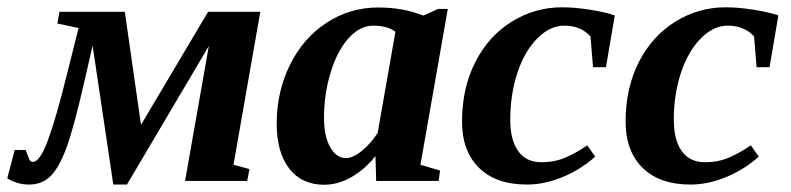

<svg xmlns="http://www.w3.org/2000/svg" viewBox="-54 -491 2147 521"><path d="M652.3 -459 579.6 -43.9 623 -32.2 616.7 0H448.2L512.7 -366.2L290.5 9.8H253.4L197.3 -367.2L175.8 -273.4Q146.5 -145 126.5 -90.6Q106.4 -36.1 83.3 -13.2Q60.1 9.8 24.9 9.8Q6.3 9.8 -9.5 4.4Q-25.4 -1 -34.2 -7.3L-14.2 -84H15.6L22.5 -66.4Q24.9 -58.1 27.6 -54.9Q30.3 -51.8 35.6 -51.8Q54.2 -51.8 75.9 -110.1Q97.7 -168.5 127 -286.6L159.2 -415L101.6 -427.2L107.4 -459H284.7L328.6 -152.3L510.7 -459Z M1086.9 -43.9 1140.1 -28.3 1136.2 0H966.8L964.8 -67.4Q936 -31.2 899.7 -10.5Q863.3 10.3 825.7 10.3Q764.6 10.3 730.7 -33.7Q696.8 -77.6 696.8 -155.8Q696.8 -241.2 732.4 -314.2Q768.1 -387.2 831.8 -429Q895.5 -470.7 972.2 -470.7Q1039.6 -470.7 1094.7 -448.7L1134.8 -466.8H1161.1ZM825.2 -171.4Q825.2 -121.1 842 -91.6Q858.9 -62 884.3 -62Q903.8 -62 927.7 -81.5Q951.7 -101.1 970.7 -129.9L1019 -404.8Q997.1 -421.4 958.5 -421.4Q922.4 -421.4 891.6 -387Q860.8 -352.5 843 -293.7Q825.2 -234.9 825.2 -171.4Z M1376 9.8Q1292 9.8 1245.8 -35.6Q1199.7 -81.1 1199.7 -161.1Q1199.7 -251.5 1235.6 -322.3Q1271.5 -393.1 1334.5 -432.1Q1397.5 -471.2 1470.7 -471.2Q1505.9 -471.2 1547.1 -464.6Q1588.4 -458 1614.3 -449.2L1590.3 -308.6H1555.2L1548.3 -392.1Q1522 -421.4 1477.1 -421.4Q1438.5 -421.4 1404.1 -387Q1369.6 -352.5 1350.1 -293.7Q1330.6 -234.9 1330.6 -166Q1330.6 -111.3 1352.1 -81.1Q1373.5 -50.8 1415 -50.8Q1451.7 -50.8 1481.7 -64Q1511.7 -77.1 1539.6 -96.7L1561 -65.9Q1521 -30.3 1471.9 -10.3Q1422.9 9.8 1376 9.8Z M1819.8 9.8Q1735.8 9.8 1689.7 -35.6Q1643.6 -81.1 1643.6 -161.1Q1643.6 -251.5 1679.4 -322.3Q1715.3 -393.1 1778.3 -432.1Q1841.3 -471.2 1914.6 -471.2Q1949.7 -471.2 1991 -464.6Q2032.2 -458 2058.1 -449.2L2034.2 -308.6H1999L1992.2 -392.1Q1965.8 -421.4 1920.9 -421.4Q1882.3 -421.4 1847.9 -387Q1813.5 -352.5 1793.9 -293.7Q1774.4 -234.9 1774.4 -166Q1774.4 -111.3 1795.9 -81.1Q1817.4 -50.8 1858.9 -50.8Q1895.5 -50.8 1925.5 -64Q1955.6 -77.1 1983.4 -96.7L2004.9 -65.9Q1964.8 -30.3 1915.8 -10.3Q1866.7 9.8 1819.8 9.8Z"/></svg>

Font: Liberation Serif
Style: Bold Italic
Weight: 700
Italic angle: -16.333°
Designer: Steve Matteson
Foundry: Ascender Corporation
Version: Version 2.1.5